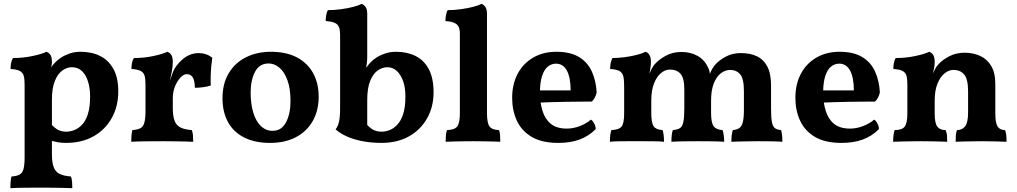

<svg xmlns="http://www.w3.org/2000/svg" viewBox="-20 -737 5306 1002"><path d="M247.1 -385.7Q258.3 -401.9 268.1 -411.1Q279.3 -423.8 298.8 -436.5Q318.4 -449.2 344.2 -458Q370.1 -466.8 400.4 -466.8Q459 -466.8 502.7 -444.8Q546.4 -422.9 571.8 -377.4Q597.2 -332 597.2 -259.8Q597.2 -181.2 562.7 -120.1Q528.3 -59.1 467.3 -25.1Q406.2 8.8 324.2 8.8Q301.3 8.8 282.2 5.4Q267.6 2.9 251 -1.5V68.8Q251 111.8 260.5 136Q270 160.2 291.5 170.7Q313 181.2 350.1 184.1Q355 195.8 356.2 211.9Q357.4 228 357.4 245.1Q340.3 244.1 314.7 243.7Q289.1 243.2 260 242.7Q231 242.2 203.1 242.2Q158.2 242.2 110.1 242.7Q62 243.2 34.2 245.1Q34.2 224.1 35.6 209.5Q37.1 194.8 40 184.1Q67.4 182.1 82.3 174.1Q97.2 166 102.8 144.5Q108.4 123 108.4 84V-295.9Q108.4 -325.2 103.8 -341.6Q99.1 -357.9 83.7 -366.5Q68.4 -375 35.2 -377Q35.2 -392.1 37.6 -406.5Q40 -420.9 47.4 -434.1Q100.1 -434.1 149.7 -444.6Q199.2 -455.1 222.2 -466.8Q236.3 -461.9 243.7 -449.5Q251 -437 251 -413.1Q251 -400.4 247.1 -385.7ZM251 -84.5Q263.7 -71.3 277.3 -62.5Q297.4 -49.8 326.2 -49.8Q344.2 -49.8 365.7 -57.4Q387.2 -64.9 406.7 -84.5Q426.3 -104 438.2 -140.4Q450.2 -176.8 450.2 -233.9Q450.2 -275.9 439.7 -310.5Q429.2 -345.2 408.2 -365.7Q387.2 -386.2 355 -386.2Q330.1 -386.2 306.2 -369.6Q282.2 -353 266.6 -315.4Q251 -277.8 251 -216.3Z M739.3 -295.9Q739.3 -325.2 734.6 -341.6Q730 -357.9 714.6 -366.5Q699.2 -375 666 -377Q666 -392.1 668.5 -406.5Q670.9 -420.9 678.2 -434.1Q731 -434.1 780.5 -444.6Q830.1 -455.1 853 -466.8Q867.2 -461.9 874.5 -449.5Q881.8 -437 881.8 -413.1Q881.8 -388.2 876.5 -362.8Q872.1 -342.3 866.7 -316.4Q871.6 -330.1 876.5 -344.2Q884.3 -367.2 891.1 -378.9Q913.1 -414.1 945.1 -437Q977.1 -460 1017.1 -460Q1056.2 -460 1087.9 -436Q1085 -416 1082.5 -390.6Q1080.1 -365.2 1079.6 -339.1Q1079.1 -313 1080.1 -291Q1064.9 -285.2 1040.5 -282Q1016.1 -278.8 997.1 -278.8Q996.1 -318.8 985.1 -334.5Q974.1 -350.1 954.1 -350.1Q939 -350.1 922.1 -332.5Q905.3 -314.9 893.6 -286.9Q881.8 -258.8 881.8 -225.1V-172.9Q881.8 -129.9 891.4 -106Q900.9 -82 922.4 -71.5Q943.8 -61 981 -58.1Q985.8 -45.9 987.1 -30Q988.3 -14.2 988.3 2.9Q971.2 2 945.6 1.5Q919.9 1 890.9 0.5Q861.8 0 834 0Q789.1 0 741 0.5Q692.9 1 665 2.9Q665 -18.1 666.5 -32.5Q668 -46.9 670.9 -58.1Q698.2 -60.1 713.1 -68.1Q728 -76.2 733.6 -97.7Q739.3 -119.1 739.3 -158.2Z M1402.3 -54.2Q1449.2 -54.2 1472.7 -98.6Q1496.1 -143.1 1496.1 -210Q1496.1 -273.9 1480.2 -317.9Q1464.4 -361.8 1438.2 -383.8Q1412.1 -405.8 1381.3 -405.8Q1334 -405.8 1311 -362.3Q1288.1 -318.8 1288.1 -253.9Q1288.1 -195.8 1301.5 -150.4Q1314.9 -105 1341.1 -79.6Q1367.2 -54.2 1402.3 -54.2ZM1389.2 8.8Q1310.1 8.8 1254.2 -19.5Q1198.2 -47.9 1169.7 -100.3Q1141.1 -152.8 1141.1 -224.1Q1141.1 -300.8 1174.1 -355.5Q1207 -410.2 1264.6 -438.5Q1322.3 -466.8 1393.1 -466.8Q1475.1 -466.8 1530.5 -437Q1585.9 -407.2 1614.5 -354.5Q1643.1 -301.8 1643.1 -232.9Q1643.1 -160.2 1612.1 -105.5Q1581.1 -50.8 1524.2 -21Q1467.3 8.8 1389.2 8.8Z M1896.5 -84.5Q1909.2 -71.3 1922.9 -62.5Q1942.9 -49.8 1971.7 -49.8Q1990.7 -49.8 2011.7 -57.4Q2032.7 -64.9 2052.2 -85Q2071.8 -105 2083.7 -140.9Q2095.7 -176.8 2095.7 -233.9Q2095.7 -280.8 2083.3 -314.9Q2070.8 -349.1 2049.8 -367.7Q2028.8 -386.2 2001.5 -386.2Q1975.6 -386.2 1951.7 -369.6Q1927.7 -353 1912.1 -315.4Q1896.5 -277.8 1896.5 -214.8ZM1890.6 -382.8Q1903.3 -400.9 1913.6 -411.1Q1924.8 -423.8 1944.3 -436.5Q1963.9 -449.2 1990.2 -458Q2016.6 -466.8 2046.9 -466.8Q2104.5 -466.8 2148.7 -444.8Q2192.9 -422.9 2217.8 -376Q2242.7 -329.1 2242.7 -254.9Q2242.7 -179.2 2208.7 -119.1Q2174.8 -59.1 2113.8 -25.1Q2052.7 8.8 1970.7 8.8Q1919.9 8.8 1872.8 0Q1825.7 -8.8 1789.3 -25.4Q1752.9 -42 1731.4 -62Q1743.7 -77.1 1749.3 -102.1Q1754.9 -127 1754.9 -172.9V-556.2Q1754.9 -580.1 1749.3 -595Q1743.7 -609.9 1727.8 -617.4Q1711.9 -625 1679.7 -627Q1679.7 -642.1 1682.1 -656.5Q1684.6 -670.9 1690.9 -684.1Q1724.6 -684.1 1760.3 -689Q1795.9 -693.8 1824.7 -701.4Q1853.5 -709 1867.7 -716.8Q1880.9 -711.9 1888.7 -699.5Q1896.5 -687 1896.5 -664.1V-449.2Q1896.5 -422.9 1894.5 -407.2Q1893.1 -395.5 1890.6 -382.8Z M2305.7 2.9Q2305.7 -15.1 2307.1 -30.5Q2308.6 -45.9 2312.5 -58.1Q2352.5 -59.1 2366.2 -77.1Q2379.9 -95.2 2379.9 -145V-561Q2379.9 -583 2373.8 -596.4Q2367.7 -609.9 2351.6 -617.4Q2335.4 -625 2304.7 -627Q2304.7 -642.1 2307.1 -656.5Q2309.6 -670.9 2315.9 -684.1Q2349.6 -684.1 2385.3 -689Q2420.9 -693.8 2449.7 -701.4Q2478.5 -709 2492.7 -716.8Q2505.9 -711.9 2513.7 -699.5Q2521.5 -687 2521.5 -664.1V-145Q2521.5 -95.2 2534.7 -77.1Q2547.9 -59.1 2584.5 -58.1Q2588.9 -45.9 2589.8 -29.5Q2590.8 -13.2 2590.8 2.9Q2576.7 2 2553.2 1.5Q2529.8 1 2502.7 0.5Q2475.6 0 2448.7 0Q2421.9 0 2393.8 0.5Q2365.7 1 2342.8 1.5Q2319.8 2 2305.7 2.9Z M2797.9 -265.1H2958Q2958 -332 2938.5 -368.4Q2918.9 -404.8 2881.8 -404.8Q2857.9 -404.8 2838.9 -389.4Q2819.8 -374 2809.1 -340.8Q2799.3 -311 2797.9 -265.1ZM2801.3 -201.7Q2804.7 -179.7 2811 -159.2Q2823.7 -116.2 2854.2 -91.1Q2884.8 -65.9 2938 -65.9Q2971.7 -65.9 3005.9 -78.9Q3040 -91.8 3064 -112.8Q3072.8 -107.9 3080.8 -93Q3088.9 -78.1 3088.9 -63Q3051.8 -25.9 3003.9 -8.5Q2956.1 8.8 2893.1 8.8Q2808.6 8.8 2755.6 -22.2Q2702.6 -53.2 2677.7 -106.7Q2652.8 -160.2 2652.8 -226.1Q2652.8 -296.9 2680.9 -350.8Q2709 -404.8 2761.5 -435.8Q2814 -466.8 2883.8 -466.8Q2956.1 -466.8 3001.5 -439.5Q3046.9 -412.1 3068.8 -363.5Q3090.8 -314.9 3093.8 -253.9Q3086.9 -225.1 3068.8 -207Q3043.9 -207 3007.8 -206.5Q2971.7 -206.1 2930.2 -205.6Q2888.7 -205.1 2846.2 -203.6Q2823.2 -202.6 2801.3 -201.7Z M3684.6 -351.6Q3698.2 -384.8 3714.8 -401.9Q3734.9 -423.8 3768.6 -441.9Q3802.2 -460 3846.2 -460Q3895 -460 3929.9 -443.4Q3964.8 -426.8 3984.4 -389.9Q4003.9 -353 4003.9 -291V-169.9Q4003.9 -123 4008.5 -99.6Q4013.2 -76.2 4024.2 -68.1Q4035.2 -60.1 4056.2 -58.1Q4060.1 -44.9 4061.5 -30Q4063 -15.1 4063 2.9Q4039.1 1 4006.1 0.5Q3973.1 0 3938 0Q3915 0 3889.2 0.5Q3863.3 1 3839.1 1.5Q3814.9 2 3796.9 2.9Q3796.9 -17.1 3798.6 -31Q3800.3 -44.9 3804.2 -58.1Q3825.2 -60.1 3838.1 -68.6Q3851.1 -77.1 3856.7 -100.1Q3862.3 -123 3862.3 -165V-261.2Q3862.3 -326.2 3842.8 -349.1Q3823.2 -372.1 3791 -372.1Q3764.2 -372.1 3741.2 -354Q3718.3 -335.9 3704.6 -300.5Q3690.9 -265.1 3690.9 -210.9V-147.9Q3690.9 -97.2 3704.1 -78.6Q3717.3 -60.1 3751 -58.1Q3754.9 -46.9 3757.1 -31Q3759.3 -15.1 3759.3 2.9Q3734.9 1 3697 0.5Q3659.2 0 3622.1 0Q3585.9 0 3548.6 0.5Q3511.2 1 3483.9 2.9Q3483.9 -15.1 3485.6 -31Q3487.3 -46.9 3491.2 -58.1Q3515.1 -60.1 3528.1 -68.1Q3541 -76.2 3546.1 -100.1Q3551.3 -124 3551.3 -169.9V-269Q3551.3 -329.1 3531.7 -351.6Q3512.2 -374 3476.1 -374Q3451.2 -374 3428.7 -355Q3406.2 -335.9 3392.6 -300Q3378.9 -264.2 3378.9 -212.9V-147.9Q3378.9 -96.2 3391.1 -78.1Q3403.3 -60.1 3438 -58.1Q3441.9 -45.9 3443.6 -30.5Q3445.3 -15.1 3445.3 2.9Q3429.2 1 3403.6 0.5Q3377.9 0 3351.1 0Q3324.2 0 3302.2 0Q3281.2 0 3254.2 0Q3227.1 0 3202.6 0.5Q3178.2 1 3163.1 2.9Q3163.1 -15.1 3164.6 -30.5Q3166 -45.9 3170.9 -58.1Q3211.9 -60.1 3224.6 -77.6Q3237.3 -95.2 3237.3 -145V-288.1Q3237.3 -320.8 3232.7 -339.4Q3228 -357.9 3212.6 -366.5Q3197.3 -375 3164.1 -377Q3164.1 -391.1 3166.5 -405.5Q3168.9 -419.9 3176.3 -434.1Q3206.1 -434.1 3239.5 -438.5Q3272.9 -442.9 3302.5 -450.4Q3332 -458 3349.1 -466.8Q3361.3 -462.9 3369.1 -450.4Q3377 -438 3377 -414.1Q3377 -397 3373.5 -376Q3372.1 -366.7 3369.1 -353Q3375.5 -367.2 3379.9 -375.5Q3389.2 -394 3397 -401.9Q3418 -425.8 3454.1 -445.8Q3490.2 -465.8 3536.1 -465.8Q3583 -465.8 3619.6 -445.8Q3656.2 -425.8 3674.3 -386.2Q3683.1 -370.1 3684.6 -351.6Z M4275.9 -265.1H4436Q4436 -332 4416.5 -368.4Q4397 -404.8 4359.9 -404.8Q4335.9 -404.8 4316.9 -389.4Q4297.9 -374 4287.1 -340.8Q4277.3 -311 4275.9 -265.1ZM4279.3 -201.7Q4282.7 -179.7 4289.1 -159.2Q4301.8 -116.2 4332.3 -91.1Q4362.8 -65.9 4416 -65.9Q4449.7 -65.9 4483.9 -78.9Q4518.1 -91.8 4542 -112.8Q4550.8 -107.9 4558.8 -93Q4566.9 -78.1 4566.9 -63Q4529.8 -25.9 4481.9 -8.5Q4434.1 8.8 4371.1 8.8Q4286.6 8.8 4233.6 -22.2Q4180.7 -53.2 4155.8 -106.7Q4130.9 -160.2 4130.9 -226.1Q4130.9 -296.9 4158.9 -350.8Q4187 -404.8 4239.5 -435.8Q4292 -466.8 4361.8 -466.8Q4434.1 -466.8 4479.5 -439.5Q4524.9 -412.1 4546.9 -363.5Q4568.8 -314.9 4571.8 -253.9Q4564.9 -225.1 4546.9 -207Q4522 -207 4485.8 -206.5Q4449.7 -206.1 4408.2 -205.6Q4366.7 -205.1 4324.2 -203.6Q4301.3 -202.6 4279.3 -201.7Z M4857.9 -413.1Q4857.9 -400.9 4855.5 -385.5Q4853 -370.1 4848.1 -353Q4854 -365.2 4860.1 -377.2Q4866.2 -389.2 4876 -399.9Q4896 -422.9 4932.1 -442.4Q4968.3 -461.9 5015.1 -461.9Q5057.1 -461.9 5093.5 -446Q5129.9 -430.2 5152.1 -394Q5174.3 -357.9 5174.3 -298.8V-145Q5174.3 -95.2 5186.3 -76.7Q5198.2 -58.1 5225.1 -58.1Q5230 -45.9 5231.4 -31.5Q5232.9 -17.1 5232.9 2.9Q5210.9 2 5176.5 1Q5142.1 0 5108.9 0Q5086.9 0 5059.6 0.5Q5032.2 1 5007.1 1.5Q4981.9 2 4967.3 2.9Q4967.3 -15.1 4968.3 -30Q4969.2 -44.9 4974.1 -58.1Q5002 -58.1 5017.1 -78.1Q5032.2 -98.1 5032.2 -150.9V-259.8Q5032.2 -323.2 5012.2 -347.7Q4992.2 -372.1 4955.1 -372.1Q4931.2 -372.1 4908.7 -353.5Q4886.2 -335 4872.1 -299.6Q4857.9 -264.2 4857.9 -210.9V-145Q4857.9 -94.2 4871.6 -76.2Q4885.3 -58.1 4915 -58.1Q4920.9 -43.9 4922.1 -30Q4923.3 -16.1 4923.3 2.9Q4909.2 2 4885.3 1.5Q4861.3 1 4835.7 0.5Q4810.1 0 4786.1 0Q4764.2 0 4736.1 0.5Q4708 1 4682.1 1.5Q4656.2 2 4641.1 2.9Q4641.1 -16.1 4643.1 -32Q4645 -47.9 4648.9 -58.1Q4688 -58.1 4701.7 -76.7Q4715.3 -95.2 4715.3 -145V-295.9Q4715.3 -325.2 4710.7 -341.6Q4706.1 -357.9 4690.7 -366.5Q4675.3 -375 4642.1 -377Q4642.1 -392.1 4644.5 -406.5Q4647 -420.9 4654.3 -434.1Q4707 -434.1 4756.6 -444.6Q4806.2 -455.1 4829.1 -466.8Q4843.3 -461.9 4850.6 -449.5Q4857.9 -437 4857.9 -413.1Z"/></svg>

Font: Ekush
Style: Regular
Weight: 400
Designer: Jayed Ahsan Saad & S M Khalid Hossain
Foundry: Codepotro
Version: Codepotro Ekush; Version 0.600